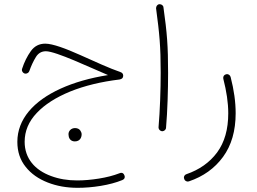

<svg xmlns="http://www.w3.org/2000/svg" viewBox="-20 -607 1223 913"><path d="M195.3 -399.4C166.5 -399.4 143.6 -387.7 126.5 -363.8C109.4 -339.8 95.2 -311.5 85 -279.8C84.5 -277.8 84 -275.9 84 -274.4C84 -268.6 88.9 -259.8 97.2 -257.3C98.6 -256.8 100.6 -256.8 102.1 -256.8C108.4 -256.8 117.2 -261.2 119.6 -269.5C128.4 -294.4 138.7 -316.4 150.4 -335.4C161.6 -354 177.7 -363.3 198.2 -363.3C246.1 -363.3 410.6 -284.7 493.7 -250C407.7 -236.3 332.5 -214.8 268.1 -185.5C138.7 -126.5 62.5 -39.6 62.5 67.4C62.5 114.3 75.7 153.8 102.1 186.5C127.9 219.2 163.1 243.7 206.5 260.7C250 277.8 297.4 286.1 349.1 286.1C383.8 286.1 420.4 283.2 459 276.9C497.1 270.5 531.2 261.7 561 249.5C569.3 246.1 573.2 241.2 573.2 234.4C573.2 231.9 572.8 229 571.3 226.1C568.4 218.8 563.5 214.8 557.1 214.8C554.7 214.8 551.8 215.3 548.3 216.8C519.5 228 486.8 236.3 450.2 242.2C413.6 248 379.4 251 347.2 251C301.8 251 260.3 244.1 222.7 230C146.5 202.1 97.2 147 97.2 67.4C97.2 16.6 116.2 -29.3 154.8 -69.8C192.9 -110.4 246.1 -144 314 -171.9C381.8 -199.2 460 -218.3 548.3 -229C560.1 -231 565.9 -236.8 565.9 -247.1C565.9 -255.9 561 -261.7 551.8 -264.6C500.5 -282.2 430.2 -314.5 361.8 -345.2C293 -376 230.5 -399.4 195.3 -399.4ZM305.7 30.8C305.7 36.1 307.1 41 307.6 45.4C311 55.7 319.8 65.4 335.9 65.4C360.8 65.4 368.2 45.9 368.2 31.7C368.2 25.9 366.2 20.5 362.8 15.1C358.4 7.8 350.1 2 336.9 2C317.4 2 305.7 16.6 305.7 30.8Z M722.2 -566.9C738.3 -446.3 744.1 -387.7 744.1 -261.7C744.1 -181.6 740.7 -80.1 733.9 -2V-0.5C733.9 7.8 740.7 15.6 750 17.1H751.5C759.8 17.1 769 10.3 769.5 1C776.4 -78.6 779.3 -179.2 779.3 -260.3C779.3 -389.2 774.4 -450.2 757.3 -571.8C756.8 -581.1 747.6 -586.9 740.2 -586.9H737.8C728 -586.4 722.2 -576.7 722.2 -568.4V-566.9Z M1052.7 -252.9C1045.4 -250.5 1041.5 -243.7 1041.5 -237.3C1041.5 -235.8 1041.5 -233.9 1042 -231.9C1057.1 -173.3 1065.4 -118.7 1065.4 -68.4C1065.4 7.8 1047.9 69.8 1012.2 118.2C976.6 166 927.7 200.2 866.7 221.2C858.4 223.6 854.5 231.4 854.5 237.3C854.5 239.3 855 241.7 856 244.1C858.4 252.4 866.7 256.3 872.6 256.3C874.5 256.3 876.5 255.9 878.4 255.4C946.3 232.4 1000.5 193.8 1040.5 139.2C1080.6 84.5 1100.6 15.1 1100.6 -68.4C1100.6 -121.6 1092.8 -178.7 1076.7 -240.7C1074.2 -250 1065.9 -254.4 1060.1 -254.4C1057.6 -254.4 1055.2 -253.9 1052.7 -252.9Z"/></svg>

Font: Mikhak ExtraLight
Style: Regular
Weight: 200
Designer: Amin Abedi
Version: Version 3.2